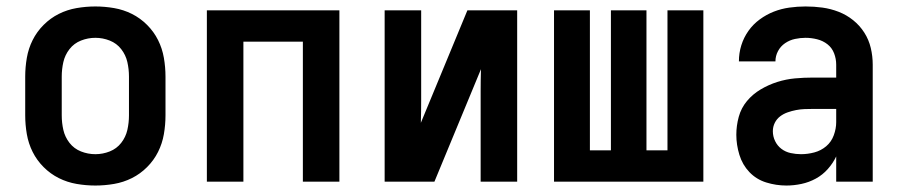

<svg xmlns="http://www.w3.org/2000/svg" viewBox="-20 -562 2790 594"><path d="M275 12Q246 12 217 7Q188 2 162 -11Q136 -24 115 -45Q94 -66 81 -92Q68 -118 63 -147Q58 -176 58 -205V-325Q58 -354 63 -383Q68 -412 81 -438Q94 -464 115 -485Q136 -506 162 -519Q188 -532 217 -537Q246 -542 275 -542Q304 -542 333 -537Q362 -532 388 -519Q414 -506 435 -485Q456 -464 469 -438Q482 -412 487 -383Q492 -354 492 -325V-205Q492 -176 487 -147Q482 -118 469 -92Q456 -66 435 -45Q414 -24 388 -11Q362 2 333 7Q304 12 275 12ZM275 -85Q298 -85 319.5 -93.5Q341 -102 355 -120Q369 -138 374 -160Q379 -182 379 -205V-325Q379 -348 374 -370Q369 -392 355 -410Q341 -428 319.5 -436.5Q298 -445 275 -445Q252 -445 230.5 -436.5Q209 -428 195 -410Q181 -392 176 -370Q171 -348 171 -325V-205Q171 -182 176 -160Q181 -138 195 -120Q209 -102 230.5 -93.5Q252 -85 275 -85Z M620 0V-530H1030V0H917V-433H733V0Z M1170 0V-530H1283V-318Q1283 -284 1283 -250Q1283 -216 1282 -182L1426 -530H1580V0H1467V-212Q1467 -246 1467 -280Q1467 -314 1468 -348L1324 0Z M1694 0V-530H1805V-97H1870V-530H1980V-97H2045V-530H2156V0Z M2413 12Q2381 12 2350.5 2.5Q2320 -7 2298.5 -29.5Q2277 -52 2267.5 -83Q2258 -114 2258 -145Q2258 -173 2265.5 -200.5Q2273 -228 2291 -249.5Q2309 -271 2333.5 -285.5Q2358 -300 2385 -308.5Q2412 -317 2439.5 -319.5Q2467 -322 2495 -322H2567V-362Q2567 -380 2560.5 -397Q2554 -414 2540 -425Q2526 -436 2508 -440.5Q2490 -445 2472 -445Q2456 -445 2439.5 -441.5Q2423 -438 2409 -428.5Q2395 -419 2387 -404Q2379 -389 2379 -372H2266Q2266 -398 2273.5 -422Q2281 -446 2295.5 -466.5Q2310 -487 2330.5 -502Q2351 -517 2374 -526Q2397 -535 2422 -538.5Q2447 -542 2472 -542Q2499 -542 2524.5 -538.5Q2550 -535 2574.5 -525.5Q2599 -516 2619.5 -499.5Q2640 -483 2654 -461Q2668 -439 2674 -413.5Q2680 -388 2680 -362V0H2567V-78Q2557 -57 2541 -39Q2525 -21 2504 -9.5Q2483 2 2459.5 7Q2436 12 2413 12ZM2458 -85Q2479 -85 2499.5 -90.5Q2520 -96 2536 -109.5Q2552 -123 2559.5 -143.5Q2567 -164 2567 -184V-225H2495Q2482 -225 2469 -224.5Q2456 -224 2443 -221.5Q2430 -219 2417 -214.5Q2404 -210 2393.5 -202Q2383 -194 2377 -182Q2371 -170 2371 -156Q2371 -140 2378 -125.5Q2385 -111 2397.5 -101.5Q2410 -92 2426 -88.5Q2442 -85 2458 -85Z"/></svg>

Font: Lode
Style: Bold
Weight: 700
Monospace: yes
Designer: Belleve Invis
Foundry: Belleve Invis
Version: Version 29.2.0; ttfautohint (v1.8.3)